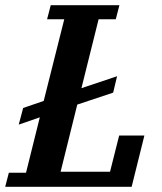

<svg xmlns="http://www.w3.org/2000/svg" viewBox="-50 -718 621 738"><path d="M-16 -54H50L103 -267L22 -239L39 -303L118 -330L197 -644H131L145 -698H409L395 -644H329L263 -379L400 -425L385 -362L247 -316L183 -58H373L408 -197H505L456 0H-30Z"/></svg>

Font: IBM Plex Serif SemiBold
Style: Italic
Weight: 600
Italic angle: -14°
Designer: Mike Abbink, Paul van der Laan, Pieter van Rosmalen
Foundry: Bold Monday
Version: Version 2.5